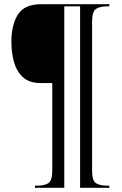

<svg xmlns="http://www.w3.org/2000/svg" viewBox="-20 -780 577 911"><path d="M146 111V101H156Q190 101 209 89.5Q228 78 228 29V-386H173Q119 -386 89 -413.5Q59 -441 46.5 -485.5Q34 -530 34 -582Q34 -662 65 -711Q96 -760 175 -760H499V-750H489Q455 -750 436 -738Q417 -726 417 -677V30Q417 78 436 89.5Q455 101 489 101H499V111H360V-750H285V111Z"/></svg>

Font: Noto Serif Display Condensed SemiBold
Style: Regular
Weight: 600
Width: 3
Designer: Monotype Design Team
Foundry: Monotype Imaging Inc.
Version: Version 2.009